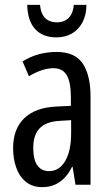

<svg xmlns="http://www.w3.org/2000/svg" viewBox="-20 -761 456 791"><path d="M213 -547Q289 -547 321 -499Q353 -451 353 -362V0H291L279 -74H277Q263 -46 245 -27.5Q227 -9 204.5 0.5Q182 10 154 10Q113 10 86 -12.5Q59 -35 46.5 -71.5Q34 -108 34 -150Q34 -230 80 -274Q126 -318 211 -322L272 -325V-360Q272 -422 255 -451Q238 -480 200 -480Q178 -480 153 -472Q128 -464 99 -447L73 -508Q105 -528 140 -537.5Q175 -547 213 -547ZM225 -263Q170 -260 143.5 -232.5Q117 -205 117 -152Q117 -103 134 -79.5Q151 -56 182 -56Q224 -56 248.5 -97.5Q273 -139 273 -212V-266ZM336 -741Q336 -700 320 -669.5Q304 -639 276.5 -623Q249 -607 212 -607Q157 -607 125.5 -640.5Q94 -674 92 -741H145Q147 -717 155.5 -701Q164 -685 179 -677Q194 -669 214 -669Q234 -669 249 -677Q264 -685 273 -701Q282 -717 284 -741Z"/></svg>

Font: Noto Sans Arabic ExtraCondensed
Style: Regular
Weight: 400
Width: 2
Designer: Monotype Design Team, Nadine Chahine, Nizar Qandah and Khaled Hosny
Foundry: Monotype Imaging Inc.
Version: Version 2.012